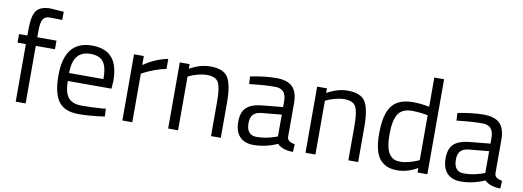

<svg xmlns="http://www.w3.org/2000/svg" viewBox="-59 -1074 3895 1429"><g transform="rotate(10 1889.0 -359.0)"><path d="M168 -435V0H93V-435H30V-500H93V-545Q93 -651 123 -689.5Q153 -728 228 -728L329 -721L328 -659Q272 -661 235.5 -661Q199 -661 183.5 -637Q168 -613 168 -544V-500H313V-435Z M734 -62 763 -65 765 -6Q651 10 570 10Q462 10 417 -52.5Q372 -115 372 -247Q372 -510 581 -510Q682 -510 732 -453.5Q782 -397 782 -276L778 -219H448Q448 -136 478 -96Q508 -56 582.5 -56Q657 -56 734 -62ZM707 -279Q707 -371 677.5 -409Q648 -447 581.5 -447Q515 -447 481.5 -407Q448 -367 447 -279Z M899 0V-500H973V-432Q1060 -492 1156 -511V-435Q1114 -427 1068.5 -410Q1023 -393 999 -380L974 -367V0Z M1320 0H1245V-500H1319V-465Q1400 -510 1474 -510Q1574 -510 1608.5 -456Q1643 -402 1643 -264V0H1569V-262Q1569 -366 1548.5 -404.5Q1528 -443 1461 -443Q1429 -443 1393.5 -433.5Q1358 -424 1339 -415L1320 -406Z M2135 -349V-93Q2138 -56 2193 -49L2190 10Q2111 10 2071 -30Q1981 10 1891 10Q1822 10 1786 -29Q1750 -68 1750 -141Q1750 -214 1787 -248.5Q1824 -283 1903 -291L2060 -306V-349Q2060 -400 2038 -422Q2016 -444 1978 -444Q1898 -444 1812 -434L1781 -431L1778 -488Q1888 -510 1973 -510Q2058 -510 2096.5 -471Q2135 -432 2135 -349ZM1827 -145Q1827 -53 1903 -53Q1971 -53 2037 -76L2060 -84V-249L1912 -235Q1867 -231 1847 -209Q1827 -187 1827 -145Z M2358 0H2283V-500H2357V-465Q2438 -510 2512 -510Q2612 -510 2646.5 -456Q2681 -402 2681 -264V0H2607V-262Q2607 -366 2586.5 -404.5Q2566 -443 2499 -443Q2467 -443 2431.5 -433.5Q2396 -424 2377 -415L2358 -406Z M3204 -718V0H3130V-34Q3053 10 2978 10Q2938 10 2908 0Q2878 -10 2852 -36Q2798 -90 2798 -235.5Q2798 -381 2846.5 -445.5Q2895 -510 3007 -510Q3065 -510 3130 -497V-718ZM2910 -90Q2926 -71 2944 -64Q2962 -57 2990.5 -57Q3019 -57 3054.5 -66.5Q3090 -76 3110 -85L3130 -94V-433Q3066 -445 3011 -445Q2935 -445 2905 -396.5Q2875 -348 2875 -246Q2875 -130 2910 -90Z M3702 -349V-93Q3705 -56 3760 -49L3757 10Q3678 10 3638 -30Q3548 10 3458 10Q3389 10 3353 -29Q3317 -68 3317 -141Q3317 -214 3354 -248.5Q3391 -283 3470 -291L3627 -306V-349Q3627 -400 3605 -422Q3583 -444 3545 -444Q3465 -444 3379 -434L3348 -431L3345 -488Q3455 -510 3540 -510Q3625 -510 3663.5 -471Q3702 -432 3702 -349ZM3394 -145Q3394 -53 3470 -53Q3538 -53 3604 -76L3627 -84V-249L3479 -235Q3434 -231 3414 -209Q3394 -187 3394 -145Z"/></g></svg>

Font: Titillium Web[RUS by Daymarius]
Style: Regular
Weight: 400
Designer: Cyrillization by Daymarius
Foundry: Cyrillization by Daymarius
Version: Version 1.002 September 11, 2018